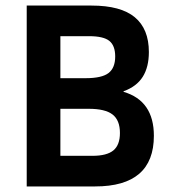

<svg xmlns="http://www.w3.org/2000/svg" viewBox="-20 -670 620 690"><path d="M76 0V-650H309Q414 -650 464.5 -608Q515 -566 515 -483Q515 -429 493 -394Q471 -359 424 -342V-340Q533 -308 533 -182Q533 0 322 0ZM197 -389H287Q346 -389 370 -407.5Q394 -426 394 -467Q394 -506 373 -523Q352 -540 300 -540H197ZM197 -110H312Q364 -110 387.5 -129.5Q411 -149 411 -192Q411 -238 384.5 -258.5Q358 -279 299 -279H197Z"/></svg>

Font: Sometype Mono
Style: Bold
Weight: 700
Monospace: yes
Designer: Ryoichi Tsunekawa
Foundry: Dharma Type
Version: Version 1.000; ttfautohint (v1.8.3)